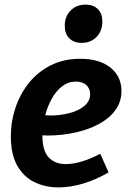

<svg xmlns="http://www.w3.org/2000/svg" viewBox="-20 -801 555 833"><path d="M234 12Q176 12 129 -11Q82 -34 54.5 -83Q27 -132 27 -210Q27 -274 47.5 -334.5Q68 -395 106.5 -442.5Q145 -490 201 -518Q257 -546 328 -546Q412 -546 459.5 -507.5Q507 -469 507 -406Q507 -359 480 -322.5Q453 -286 407.5 -262Q362 -238 304.5 -225.5Q247 -213 185 -213Q174 -213 164 -214V-213Q164 -147 191.5 -118Q219 -89 265 -89Q297 -89 335.5 -100.5Q374 -112 415 -134L451 -53Q396 -21 340.5 -4.5Q285 12 234 12ZM309 -447Q276 -447 249.5 -426.5Q223 -406 204.5 -372.5Q186 -339 176 -301Q187 -300 200 -300Q241 -300 280.5 -310Q320 -320 345.5 -341Q371 -362 371 -392Q371 -417 354.5 -432Q338 -447 309 -447ZM334 -615Q300 -615 280.5 -635Q261 -655 261 -689Q261 -730 286.5 -755.5Q312 -781 351 -781Q385 -781 404.5 -761.5Q424 -742 424 -707Q424 -667 399 -641Q374 -615 334 -615Z"/></svg>

Font: Bitter
Style: Bold Italic
Weight: 700
Italic angle: -9°
Designer: Sol Matas, and Bitter project Authors
Foundry: Sol Matas
Version: Version 2.001